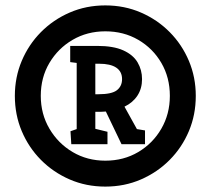

<svg xmlns="http://www.w3.org/2000/svg" viewBox="-20 -728 781 711"><path d="M370 -37Q299 -37 238 -63.5Q177 -90 131.5 -136Q86 -182 60.5 -242.5Q35 -303 35 -373Q35 -442 60.5 -502.5Q86 -563 131.5 -609Q177 -655 238 -681.5Q299 -708 370 -708Q441 -708 502 -681.5Q563 -655 608.5 -609Q654 -563 679.5 -502.5Q705 -442 705 -373Q705 -303 679.5 -242.5Q654 -182 608.5 -136Q563 -90 502 -63.5Q441 -37 370 -37ZM370 -133Q438 -133 492 -165Q546 -197 577.5 -251.5Q609 -306 609 -373Q609 -441 577.5 -495Q546 -549 492 -580.5Q438 -612 370 -612Q303 -612 249 -580.5Q195 -549 163 -495Q131 -441 131 -373Q131 -306 163 -251.5Q195 -197 249 -165Q303 -133 370 -133ZM244 -194 241 -242 264 -250V-495L240 -498V-558H340Q400 -558 436.5 -541.5Q473 -525 489.5 -497Q506 -469 506 -435Q506 -400 489 -374Q472 -348 441 -333L487 -250L517 -245V-194H430L372 -315Q364 -314 354 -314Q344 -314 333 -314V-251L378 -240V-194ZM333 -379H344Q394 -379 413 -394Q432 -409 432 -435Q432 -463 410.5 -477.5Q389 -492 347 -492H333Z"/></svg>

Font: Kreon
Style: Regular
Weight: 400
Designer: Julia Petretta
Foundry: Julia Petretta and Eli Heuer
Version: Version 2.002